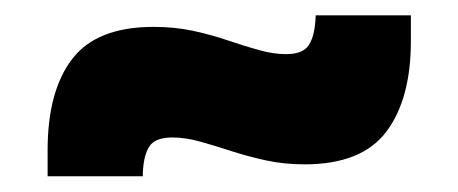

<svg xmlns="http://www.w3.org/2000/svg" viewBox="-20 -444 597 250"><path d="M376.5 -230Q350 -230 326 -235.2Q302 -240.5 280.5 -247.5Q259 -254.5 240 -259.8Q221 -265 204.5 -265Q182.5 -265 174.8 -253.8Q167 -242.5 166 -219V-214.5H42V-248.5Q42 -325.5 74 -367.2Q106 -409 180 -409Q207.5 -409 231.8 -403.8Q256 -398.5 277.2 -391.2Q298.5 -384 317.2 -378.8Q336 -373.5 352.5 -373.5Q374.5 -373.5 382.2 -385.5Q390 -397.5 391 -422V-424H515V-390.5Q515 -315 483 -272.5Q451 -230 376.5 -230Z"/></svg>

Font: Anek Gujarati Medium ExtraBold
Style: Regular
Weight: 800
Version: Version 1.003